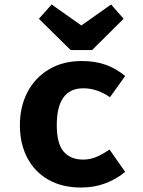

<svg xmlns="http://www.w3.org/2000/svg" viewBox="-20 -822 640 859"><path d="M470 -153 540 -53Q502 -21 452 -2Q402 17 343 17Q258 17 196.5 -18Q135 -53 102 -116Q69 -179 69 -262Q69 -345 103 -410Q137 -475 199.5 -512Q262 -549 346 -549Q405 -549 452 -532.5Q499 -516 540 -482L472 -387Q414 -427 353 -427Q234 -427 234 -262Q234 -179 265 -143.5Q296 -108 352 -108Q382 -108 410 -119.5Q438 -131 470 -153ZM533 -738 392 -598H296L154 -738L211 -802L344 -708L477 -802Z"/></svg>

Font: Fira Mono
Style: Bold
Weight: 700
Monospace: yes
Designer: Carrois Corporate & Edenspiekermann AG
Foundry: Carrois Corporate GbR & Edenspiekermann AG
Version: Version 3.206